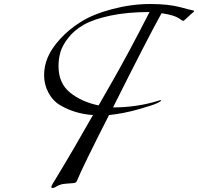

<svg xmlns="http://www.w3.org/2000/svg" viewBox="-20 -906 988 958"><path d="M444 -332Q354 -338 282 -380Q244 -402 222 -443Q200 -484 200 -530.5Q200 -577 218.5 -620.5Q237 -664 280 -711.5Q323 -759 384.5 -797.5Q446 -836 541.5 -861Q637 -886 729 -886Q821 -886 880 -870Q939 -854 943.5 -854Q948 -854 948 -851Q948 -848 944.5 -845Q941 -842 933.5 -836Q926 -830 912 -816Q898 -802 894 -802Q890 -802 881 -809Q853 -831 786 -840Q716 -714 544 -370Q664 -370 772 -404Q776 -406 780 -406Q784 -406 784 -403.5Q784 -401 763.5 -391Q743 -381 668.5 -360Q594 -339 524 -332Q393 -75 364 -4Q360 6 348.5 7.5Q337 9 315 10Q293 11 278.5 16.5Q264 22 257 27Q250 32 243 32Q236 32 236 27.5Q236 23 242 12Q248 2 258 -14Q348 -162 444 -332ZM272 -576Q272 -491 329 -444.5Q386 -398 472 -380L540 -499Q621 -640 726 -846Q615 -846 530.5 -828Q446 -810 398 -782.5Q350 -755 320.5 -717Q291 -679 281.5 -646Q272 -613 272 -576Z"/></svg>

Font: Miama
Style: Regular
Weight: 400
Italic angle: 16.5°
Designer: Linus Romer
Foundry: Linus Romer
Version: 0.32